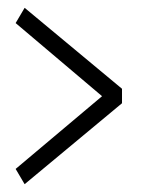

<svg xmlns="http://www.w3.org/2000/svg" viewBox="-20 -490 362 491"><path d="M292 -263 43 -470 20 -431 241 -244 20 -58 43 -19 292 -226Z"/></svg>

Font: Catamaran Thin ExtraLight
Style: Regular
Weight: 250
Version: Version 2.000